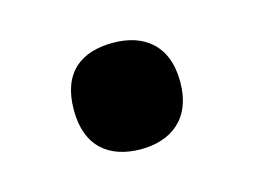

<svg xmlns="http://www.w3.org/2000/svg" viewBox="-40 -201 360 272"><g transform="rotate(-15 140.0 -65.0)"><path d="M62 -65C62 -11 94 13 140 13C184 13 218 -11 218 -65C218 -120 184 -143 140 -143C94 -143 62 -121 62 -65Z"/></g></svg>

Font: Noto Sans Khmer Condensed SemiBold
Style: Regular
Weight: 600
Width: 3
Designer: Danh Hong and the Monotype Design Team
Foundry: Monotype Imaging Inc.
Version: Version 2.004